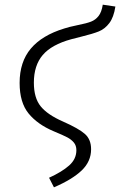

<svg xmlns="http://www.w3.org/2000/svg" viewBox="-20 -595 514 822"><path d="M190 166Q245 141 276 113.5Q307 86 307 48Q307 28 296 15Q285 2 268 -7Q251 -16 210 -33Q141 -62 102.5 -109Q64 -156 64 -240Q64 -330 112 -387Q160 -444 255 -473Q272 -479 315 -488Q351 -495 370 -502.5Q389 -510 402 -526.5Q415 -543 420 -575L474 -567Q467 -521 448 -496Q429 -471 403 -460.5Q377 -450 328 -438Q319 -436 285 -427Q201 -404 163 -359.5Q125 -315 125 -241Q125 -176 154 -140Q183 -104 249 -75Q317 -45 343.5 -21.5Q370 2 370 44Q370 96 330 134.5Q290 173 211 207Z"/></svg>

Font: Fira Sans Light
Style: Italic
Weight: 300
Italic angle: -8°
Designer: bBox Type GmbH & Carrois Corporate GbR & Edenspiekermann AG
Foundry: bBox Type GmbH & Carrois Corporate GbR & Edenspiekermann AG
Version: Version 4.301